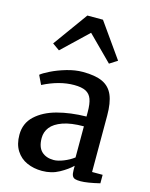

<svg xmlns="http://www.w3.org/2000/svg" viewBox="-129 -952 819 1045"><g transform="rotate(15 280.5 -429.5)"><path d="M41.5 0ZM368.7 -362.8Q368.7 -408.7 359.1 -435.1Q349.6 -461.4 326.2 -473.6Q302.7 -485.8 259.8 -485.8Q177.2 -485.8 85.9 -439.5H85.4L61 -490.2Q74.2 -502 111.6 -520.5Q148.9 -539.1 196.5 -553Q244.1 -566.9 287.1 -566.9Q358.4 -566.9 399.2 -547.6Q439.9 -528.3 458 -485.8Q476.1 -443.4 476.1 -371.1V-53.7H535.6V-5.9Q464.4 11.2 428.2 11.2Q407.7 11.2 397 7.8Q386.2 4.4 381.1 -6.1Q376 -16.6 376 -38.6V-62Q349.6 -36.1 306.6 -12.5Q263.7 11.2 210.4 11.2Q163.6 11.2 125.2 -5.9Q86.9 -22.9 64.2 -58.6Q41.5 -94.2 41.5 -147.5Q41.5 -212.4 86.7 -254.4Q131.8 -296.4 205.3 -316.2Q278.8 -335.9 368.7 -337.4ZM368.7 -282.2Q296.9 -282.2 250.7 -265.9Q204.6 -249.5 183.8 -222.7Q163.1 -195.8 163.1 -161.6Q163.1 -110.4 188.5 -86.4Q213.9 -62.5 256.8 -62.5Q279.8 -62.5 312.3 -75.4Q344.7 -88.4 368.7 -106.9ZM231 -869.6H318.8L456.1 -675.3L412.1 -647L274.9 -784.2L130.4 -646.5L90.3 -674.8Z"/></g></svg>

Font: Merriweather
Style: Regular
Weight: 400
Designer: Eben Sorkin
Foundry: Eben Sorkin
Version: Version 1.584; ttfautohint (v1.6)